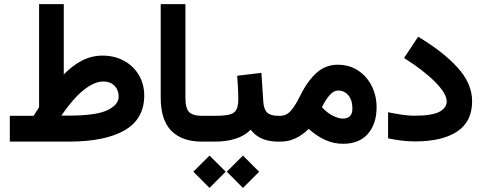

<svg xmlns="http://www.w3.org/2000/svg" viewBox="-20 -697 2372 945"><path d="M145.5 -127Q152.3 -138.2 159.2 -148.7Q166 -159.2 172.4 -169.4V-676.8H293.9V-330.6Q337.4 -375.5 384.8 -399.4Q432.1 -423.3 483.9 -423.3Q543.9 -423.3 590.6 -397.7Q637.2 -372.1 663.6 -327.4Q689.9 -282.7 689.9 -225.6Q689 -109.9 592 -54.9Q495.1 0 318.8 0H28.3V-127ZM316.9 -127.9Q451.7 -127.9 507.8 -154.3Q564 -180.7 564 -221.7Q564 -253.9 543.5 -274.9Q522.9 -295.9 488.3 -295.9Q444.8 -295.9 392.6 -254.6Q340.3 -213.4 281.7 -127.9Z M985.4 0H973.1Q877 0 824 -52.5Q771 -105 771 -217.3V-676.8H892.6V-216.8Q892.6 -161.6 911.9 -144.3Q931.2 -127 973.1 -127H985.4Z M1359.9 0H1348.1Q1258.3 0 1213.9 -58.6Q1184.1 -28.3 1139.2 -14.2Q1094.2 0 1038.6 0H965.8V-127H1039.6Q1085.9 -127 1110.4 -133.5Q1134.8 -140.1 1143.8 -158Q1152.8 -175.8 1152.8 -208.5Q1152.8 -236.8 1151.1 -267.1Q1149.4 -297.4 1147.5 -324.2L1266.6 -338.4L1275.9 -197.3Q1278.3 -159.2 1294.9 -143.1Q1311.5 -127 1349.1 -127H1359.9ZM1096.2 147.9 1175.8 68.8 1255.4 148.4 1175.8 228ZM931.6 147.9 1011.2 68.8 1090.8 147.9 1011.2 228Z M1499 -62.5Q1469.2 -32.7 1434.8 -16.4Q1400.4 0 1361.3 0H1340.8V-127H1358.9Q1392.1 -127 1414.8 -155.8Q1437.5 -184.6 1457 -225.1Q1493.2 -298.3 1537.8 -338.4Q1582.5 -378.4 1641.6 -378.4Q1700.2 -378.4 1743.4 -349.4Q1786.6 -320.3 1810.1 -272.7Q1833.5 -225.1 1833.5 -169.4Q1833.5 -87.4 1790.8 -38.3Q1748 10.7 1669.4 10.7Q1621.6 10.7 1580.3 -8.3Q1539.1 -27.3 1499 -62.5ZM1564.5 -169.4Q1590.8 -141.1 1618.4 -127.2Q1646 -113.3 1667 -113.3Q1714.4 -113.3 1714.4 -162.1Q1714.4 -205.1 1694.3 -228.3Q1674.3 -251.5 1643.6 -251.5Q1622.6 -251.5 1602.3 -228.5Q1582 -205.6 1564.5 -169.4Z M1890.1 -144.5Q1920.9 -138.2 1956.1 -132.8Q1991.2 -127.4 2016.6 -127.4Q2107.9 -127.4 2143.3 -147.2Q2178.7 -167 2178.7 -197.3Q2178.7 -235.8 2122.3 -293Q2065.9 -350.1 1968.8 -411.6L2038.1 -516.1Q2160.2 -443.4 2231.9 -364.7Q2303.7 -286.1 2303.7 -198.7Q2303.7 -98.6 2230.2 -49.8Q2156.7 -1 2022.9 -1Q1986.3 -1 1953.4 -5.4Q1920.4 -9.8 1890.1 -16.1Z"/></svg>

Font: Vazir FD
Style: Bold-FD
Weight: 700
Designer: Saber Rastikerdar
Foundry: Saber Rastikerdar
Version: Version 30.1.0